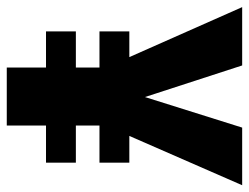

<svg xmlns="http://www.w3.org/2000/svg" viewBox="-116 -616 718 553"><g transform="rotate(90 242.5 -339.0)"><path d="M357 -353H434V-267H327V-199H434V-113H327V0H160V-113H56V-199H160V-267H56V-353H130L-14 -678H154L245 -398L333 -678H499Z"/></g></svg>

Font: Fira Sans Compressed ExtraBold
Style: Regular
Weight: 800
Width: 1
Designer: bBox Type GmbH & Carrois Corporate GbR & Edenspiekermann AG
Foundry: bBox Type GmbH & Carrois Corporate GbR & Edenspiekermann AG
Version: Version 4.301